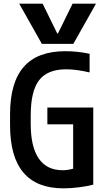

<svg xmlns="http://www.w3.org/2000/svg" viewBox="-20 -1020 590 1050"><path d="M85 -1000H213L293 -837H297L377 -1000H505L381 -780H209ZM327 10Q35 10 35 -335V-395Q35 -569 110 -654.5Q185 -740 337 -740Q370 -740 403.5 -736.5Q437 -733 470 -726V-624Q435 -632 403.5 -636.5Q372 -641 342 -641Q240 -641 194 -581.5Q148 -522 148 -388V-343Q148 -217 192 -153Q236 -89 323 -89Q348 -89 373 -95.5Q398 -102 424 -115L380 -57V-340H239V-432H490V-10Q455 -1 410.5 4.5Q366 10 327 10Z"/></svg>

Font: M PLUS Code Latin SemiExpanded Medium
Style: Regular
Weight: 500
Width: 6
Designer: Coji Morishita
Foundry: UNDERFOREST DESIGN
Version: Version 1.002; ttfautohint (v1.8.3)